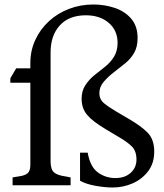

<svg xmlns="http://www.w3.org/2000/svg" viewBox="-20 -824 728 854"><path d="M481 10Q447 10 405 2.5Q363 -5 336 -20V-145H370Q381 -82 415.5 -57Q450 -32 493 -32Q536 -32 561.5 -55.5Q587 -79 587 -114Q587 -153 565.5 -173.5Q544 -194 511 -213L449 -250Q392 -284 367.5 -313Q343 -342 343 -385Q343 -419 359 -444Q375 -469 398 -488Q421 -507 442 -523Q471 -545 487 -571.5Q503 -598 503 -633Q503 -689 463.5 -722.5Q424 -756 362 -756Q287 -756 246 -711Q205 -666 205 -591V-106Q205 -71 220 -57.5Q235 -44 273 -39L294 -35V0H36V-35L61 -39Q92 -43 103.5 -54Q115 -65 115 -91V-456H26V-476L52 -520H115V-544Q115 -599 137 -646.5Q159 -694 197.5 -729.5Q236 -765 287 -784.5Q338 -804 395 -804Q445 -804 490 -789Q535 -774 563.5 -741Q592 -708 592 -655Q592 -615 576.5 -588.5Q561 -562 537 -542.5Q513 -523 487 -503Q462 -484 442 -461Q422 -438 422 -410Q422 -382 442.5 -365Q463 -348 497 -328L553 -295Q607 -264 636.5 -234Q666 -204 666 -150Q666 -98 639 -62.5Q612 -27 570 -8.5Q528 10 481 10Z"/></svg>

Font: Hedvig Letters Serif 18pt
Style: Regular
Weight: 400
Designer: Alexander Örn & Tor Weibull
Foundry: Kanon Foundry
Version: Version 1.000